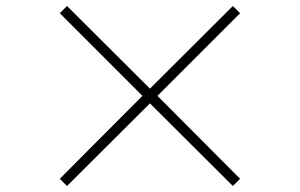

<svg xmlns="http://www.w3.org/2000/svg" viewBox="-20 -676 998 639"><path d="M203 -57 179 -81 454 -357 179 -632 203 -656 479 -381 755 -656 779 -632 504 -357 779 -81 755 -57 479 -332Z"/></svg>

Font: Zen Kaku Gothic New Light
Style: Regular
Weight: 300
Designer: Yoshimichi Ohira
Foundry: Positype
Version: Version 1.002